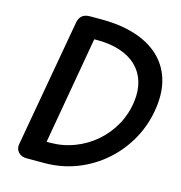

<svg xmlns="http://www.w3.org/2000/svg" viewBox="-130 -1044 1093 1161"><g transform="rotate(15 416.0 -464.0)"><path d="M141.5 0Q108 0 89.5 -20.5Q71 -41 76 -70L218 -870Q223.5 -899.5 241 -914Q258.5 -928.5 291.5 -928.5H362.5Q482 -928.5 573.5 -899.2Q665 -870 724.5 -814.5Q784 -759 808.8 -680Q833.5 -601 820 -502Q805.5 -394 755.8 -302.5Q706 -211 629.2 -143Q552.5 -75 456.2 -37.5Q360 0 252 0ZM232.5 -127.5H252Q333.5 -127.5 406.8 -155.5Q480 -183.5 538 -234Q596 -284.5 633.5 -352.5Q671 -420.5 681.5 -500.5Q690.5 -570 673.5 -625.5Q656.5 -681 616 -720.2Q575.5 -759.5 513.2 -780.2Q451 -801 370 -801H350.5Z"/></g></svg>

Font: Edu AU VIC WA NT Hand
Style: Bold
Weight: 700
Version: Version 1.001